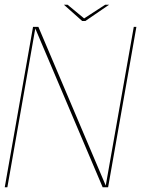

<svg xmlns="http://www.w3.org/2000/svg" viewBox="-29 -788 606 808"><path d="M-9 0H2L119.5 -668L403 0H426L545 -675H534L416 -7L132.5 -675H110ZM317 -699.5H330L430 -768H413.5L325 -710.5L255.5 -768H240Z"/></svg>

Font: Anybody UltraCondensed Thin Thin
Style: Italic
Weight: 250
Italic angle: -10°
Version: Version 1.111